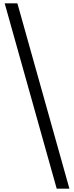

<svg xmlns="http://www.w3.org/2000/svg" viewBox="-20 -951 444 1148"><path d="M8 -931H84L395 177H319Z"/></svg>

Font: Biryani Light
Style: Regular
Weight: 300
Designer: Dan Reynolds and Mathieu Réguer
Foundry: Dan Reynolds and Mathieu Réguer
Version: Version 1.004; ttfautohint (v1.1) -l 5 -r 5 -G 72 -x 0 -D la